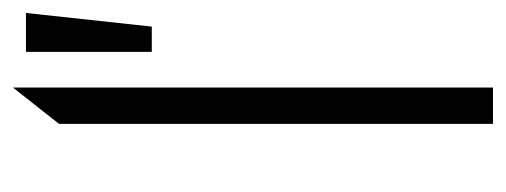

<svg xmlns="http://www.w3.org/2000/svg" viewBox="-262 -518 780 296"><g transform="rotate(-90 128.0 -370.0)"><path d="M85 0V-669L141 -740V0ZM196 -526V-720H256L235 -526Z"/></g></svg>

Font: Geologica-Sharp
Style: Regular
Weight: 100
Designer: Sindre Bremnes, Frode Helland
Foundry: Monokrom Skriftforlag AS
Version: Version 1.010;gftools[0.9.28]